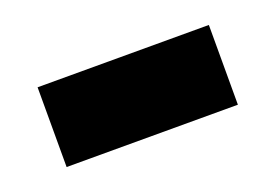

<svg xmlns="http://www.w3.org/2000/svg" viewBox="-37 -406 396 276"><g transform="rotate(-20 161.0 -268.0)"><path d="M30 -329H292V-207H30Z"/></g></svg>

Font: OpenSansMMV
Style: Bold
Weight: 700
Foundry: Ascender Corporation
Version: Version 4.001